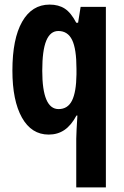

<svg xmlns="http://www.w3.org/2000/svg" viewBox="-20 -576 541 836"><path d="M312 28Q312 11 313.5 -13Q315 -37 317 -73H313Q290 -30 260.5 -10Q231 10 192 10Q117 10 75.5 -64Q34 -138 34 -269Q34 -407 76.5 -481.5Q119 -556 196 -556Q235 -556 262 -538.5Q289 -521 312 -477H320L331 -546H441V240H312ZM235 -101Q275 -101 293.5 -138Q312 -175 313 -252V-276Q313 -363 294 -402Q275 -441 234 -441Q199 -441 181.5 -399Q164 -357 164 -268Q164 -101 235 -101Z"/></svg>

Font: Noto Sans Gujarati UI ExtraCondensed
Style: Bold
Weight: 700
Width: 2
Designer: Jelle Bosma - Monotype Design Team, Universal Thirst
Foundry: Monotype Imaging Inc.
Version: Version 2.106; ttfautohint (v1.8.4.7-5d5b)